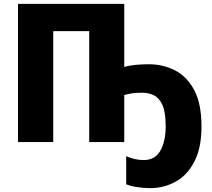

<svg xmlns="http://www.w3.org/2000/svg" viewBox="-20 -734 1095 992"><path d="M622 -714V-388Q649 -396 681.5 -399Q714 -402 750 -402Q822 -402 884 -370.5Q946 -339 983.5 -268.5Q1021 -198 1021 -80Q1021 29 985 99.5Q949 170 888.5 204Q828 238 756 238Q726 238 690.5 233Q655 228 632 218V73Q678 93 722 93Q781 93 808.5 44.5Q836 -4 836 -81Q836 -154 819.5 -191Q803 -228 775.5 -241.5Q748 -255 715 -255Q686 -255 664 -252Q642 -249 622 -243V0H441V-573H255V0H73V-714Z"/></svg>

Font: Noto Sans Disp ExtBd
Style: Regular
Weight: 800
Designer: Monotype Design Team
Foundry: Monotype Imaging Inc.
Version: Version 2.000;GOOG;noto-source:20170915:90ef993387c0; ttfaut